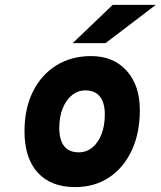

<svg xmlns="http://www.w3.org/2000/svg" viewBox="-20 -752 656 784"><path d="M287 12Q188 12 134 -47.2Q80 -106.5 80 -216Q80 -308 114 -377Q148 -446 209.2 -484.5Q270.5 -523 352 -523Q443 -523 497 -463.2Q551 -403.5 551 -303Q551 -209 518 -138Q485 -67 425.5 -27.5Q366 12 287 12ZM301 -130Q333 -130 357 -149.5Q381 -169 394.5 -204Q408 -239 408 -285Q408 -332.5 387.8 -357.8Q367.5 -383 329 -383Q298 -383 273.8 -363.2Q249.5 -343.5 235.8 -309Q222 -274.5 222 -230Q222 -180.5 242 -155.2Q262 -130 301 -130ZM277 -576 440 -732H616L411 -576Z"/></svg>

Font: Overpass Black
Style: Italic
Weight: 900
Italic angle: -10°
Designer: Delve Withrington, Dave Bailey, Thomas Jockin
Foundry: Delve Fonts LLC
Version: Version 4.000